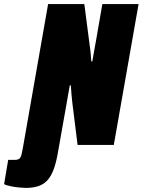

<svg xmlns="http://www.w3.org/2000/svg" viewBox="-120 -708 697 938"><path d="M6 210Q-5 210 -26.5 208Q-48 206 -69 201.5Q-90 197 -100 192L-80 73H-47Q-27 73 -20.5 61.5Q-14 50 -9 19L115 -688H292L319 -480Q321 -469 322 -458Q323 -447 324 -434.5Q325 -422 326 -408H331Q334 -427 339.5 -457Q345 -487 349 -509L380 -688H557L436 0H259L233 -209Q231 -229 229 -250Q227 -271 226 -291H221Q218 -275 213.5 -249.5Q209 -224 206 -206L161 48Q152 96 139 127.5Q126 159 107.5 177Q89 195 63.5 202.5Q38 210 6 210Z"/></svg>

Font: Archivo ExtraCondensed Black
Style: Italic
Weight: 900
Width: 2
Italic angle: -10°
Designer: Hector Gatti
Foundry: Omnibus-Type
Version: Version 2.001